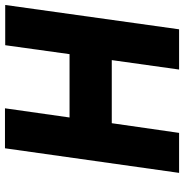

<svg xmlns="http://www.w3.org/2000/svg" viewBox="-4 -737 741 773"><g transform="rotate(-90 366.5 -350.5)"><path d="M57 0H218L257 -271H511L473 0H635L733 -700H571L535 -441H280L317 -701H156Z"/></g></svg>

Font: Unageo
Style: Black-Italic
Weight: 900
Designer: Richard Sepsi
Foundry: Richard Sepsi
Version: Version 2.000